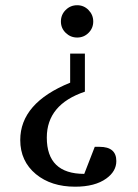

<svg xmlns="http://www.w3.org/2000/svg" viewBox="-20 -703 526 731"><path d="M335 -621.1Q335 -595.7 317.1 -577.9Q299.3 -560.1 273.9 -560.1Q248.5 -560.1 230.2 -577.9Q211.9 -595.7 211.9 -621.1Q211.9 -647 230 -665Q248 -683.1 273.9 -683.1Q299.3 -683.1 317.1 -664.8Q335 -646.5 335 -621.1ZM422.9 -89.8Q422.9 -50.8 384.8 -23.4Q341.8 7.8 266.1 7.8Q174.8 7.8 116.7 -40Q57.1 -89.4 57.1 -169.9Q57.1 -311 247.1 -388.2V-499H303.2V-354Q158.2 -305.2 158.2 -179.2Q158.2 -41 300.8 -41L340.8 -144H358.9Q422.9 -144 422.9 -89.8Z"/></svg>

Font: Ezra SIL
Style: Regular
Weight: 400
Designer: Development by SIL's NRSI team. OpenType tables by Ralph Hancock ( hancock@dircon.co.uk )
Foundry: SIL International, Version 2.51: 2007
Version: Version 2.51, 2007